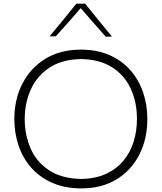

<svg xmlns="http://www.w3.org/2000/svg" viewBox="-20 -1016 880 1046"><path d="M423.8 10.3Q333.5 10.3 265.1 -19.8Q196.8 -49.8 150.6 -102.1Q104.5 -154.3 81.3 -222.7Q58.1 -291 58.1 -367.7Q58.1 -474.1 101.8 -559.8Q145.5 -645.5 226.8 -695.6Q308.1 -745.6 421.4 -745.6Q507.8 -745.6 575.2 -716.3Q642.6 -687 688.7 -635.3Q734.9 -583.5 758.8 -514.9Q782.7 -446.3 782.7 -367.7Q782.7 -259.8 739.3 -174.1Q695.8 -88.4 615.2 -39.1Q534.7 10.3 423.8 10.3ZM421.9 -41Q502 -42.5 559.3 -69.6Q616.7 -96.7 653.8 -142.1Q690.9 -187.5 708.5 -245.6Q726.1 -303.7 726.1 -367.7Q726.1 -460.4 692.1 -533.4Q658.2 -606.4 590.6 -649.4Q522.9 -692.4 421.9 -694.3Q317.4 -692.4 249.3 -647.2Q181.2 -602.1 147.9 -528.6Q114.7 -455.1 114.7 -367.7Q114.7 -280.3 147 -206.8Q179.2 -133.3 247.3 -88.4Q315.4 -43.5 421.9 -41ZM556.2 -815.9Q521.5 -855 487.3 -894Q453.1 -933.1 419.9 -971.7Q386.7 -933.1 352.8 -895Q318.8 -856.9 283.7 -817.9H250Q287.6 -862.8 324 -907.2Q360.4 -951.7 396 -996.1H443.8Q479.5 -951.7 515.9 -906.7Q552.2 -861.8 589.8 -816.9Z"/></svg>

Font: Pinar DS1 Light
Style: Regular
Weight: 300
Designer: Amin Abedi
Version: Version 3.000